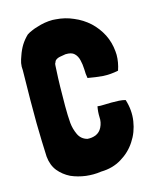

<svg xmlns="http://www.w3.org/2000/svg" viewBox="-112 -802 712 890"><g transform="rotate(-15 244.0 -357.0)"><path d="M214.8 -552.7Q230.5 -555.7 243.2 -557.6Q272.5 -558.6 285.2 -545.9Q298.8 -533.2 303.7 -511.7Q308.6 -492.2 309.6 -467.8Q309.6 -444.3 313.5 -424.8Q350.6 -418 386.7 -415Q421.9 -413.1 459 -420.9Q471.7 -458 471.7 -494.1Q471.7 -502 470.7 -510.7Q466.8 -554.7 448.2 -591.8Q428.7 -629.9 397.5 -659.2Q365.2 -688.5 325.2 -705.1Q286.1 -722.7 241.2 -725.6Q233.4 -726.6 226.6 -726.6Q188.5 -726.6 150.4 -713.9Q135.7 -710 123 -704.1Q110.4 -699.2 98.6 -691.4Q80.1 -673.8 66.4 -652.3Q52.7 -629.9 43.9 -603.5Q38.1 -588.9 34.2 -571.3Q31.2 -553.7 33.2 -537.1Q32.2 -456.1 31.2 -394.5Q31.2 -333 31.2 -284.2Q32.2 -236.3 33.2 -197.3Q34.2 -158.2 36.1 -122.1Q40 -80.1 62.5 -51.8Q85 -24.4 118.2 -7.8Q151.4 6.8 189.5 11.7Q207 13.7 224.6 13.7Q244.1 13.7 262.7 10.7Q318.4 9.8 361.3 -16.6Q405.3 -43 431.6 -84Q459 -125 466.8 -176.8Q474.6 -227.5 458 -280.3Q444.3 -284.2 426.8 -285.2Q409.2 -286.1 390.6 -286.1Q373 -286.1 355.5 -285.2Q337.9 -284.2 324.2 -286.1Q319.3 -260.7 320.3 -235.4Q322.3 -210 310.5 -186.5Q300.8 -167 281.2 -158.2Q261.7 -150.4 240.2 -152.3Q210.9 -160.2 198.2 -187.5Q185.5 -214.8 182.6 -244.1Q179.7 -279.3 179.7 -326.2Q179.7 -374 180.7 -418Q181.6 -461.9 183.6 -494.1Q184.6 -526.4 186.5 -529.3Q188.5 -531.2 189.5 -535.2Q191.4 -540 193.4 -542Q201.2 -549.8 214.8 -552.7Z"/></g></svg>

Font: Londrina Solid
Style: NNS
Weight: 400
Designer: Marcelo Magalhaes
Version: Version 1.002